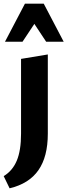

<svg xmlns="http://www.w3.org/2000/svg" viewBox="-43 -731 365 1040"><path d="M71 -7V-412L216 -436V-7Q216 118 165 191Q114 264 9 289L-23 223Q25 194 48 139Q71 84 71 -7ZM207 -505 119 -638 92 -711H194L302 -505ZM-16 -505 92 -711H194L168 -639L79 -505Z"/></svg>

Font: Ysabeau Office ExtraBold
Style: Regular
Weight: 800
Designer: Christian Thalmann (Catharsis Fonts)
Version: Version 2.001;gftools[0.9.30]; featfreeze: tnum,lnum,ss02